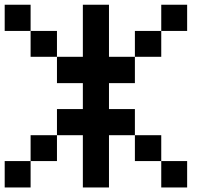

<svg xmlns="http://www.w3.org/2000/svg" viewBox="-20 -909 929 818"><path d="M0 -110.4Q0 -138.7 0 -222.7Q27.3 -222.7 110.4 -222.7Q110.4 -194.3 110.4 -110.4Q83 -110.4 0 -110.4ZM667 -110.4Q667 -138.7 667 -222.7Q694.3 -222.7 777.3 -222.7Q777.3 -194.3 777.3 -110.4Q750 -110.4 667 -110.4ZM110.4 -222.7Q110.4 -250 110.4 -333Q138.7 -333 222.7 -333Q222.7 -305.7 222.7 -222.7Q194.3 -222.7 110.4 -222.7ZM554.7 -222.7Q554.7 -250 554.7 -333Q583 -333 667 -333Q667 -305.7 667 -222.7Q638.7 -222.7 554.7 -222.7ZM110.4 -667Q110.4 -694.3 110.4 -777.3Q138.7 -777.3 222.7 -777.3Q222.7 -750 222.7 -667Q194.3 -667 110.4 -667ZM554.7 -667Q554.7 -694.3 554.7 -777.3Q583 -777.3 667 -777.3Q667 -750 667 -667Q638.7 -667 554.7 -667ZM0 -777.3Q0 -805.7 0 -888.7Q27.3 -888.7 110.4 -888.7Q110.4 -861.3 110.4 -777.3Q83 -777.3 0 -777.3ZM333 -110.4Q333 -166 333 -333Q305.7 -333 222.7 -333Q222.7 -360.4 222.7 -444.3Q250 -444.3 333 -444.3Q333 -471.7 333 -554.7Q305.7 -554.7 222.7 -554.7Q222.7 -583 222.7 -667Q250 -667 333 -667Q333 -721.7 333 -888.7Q360.4 -888.7 444.3 -888.7Q444.3 -833 444.3 -667Q471.7 -667 554.7 -667Q554.7 -638.7 554.7 -554.7Q527.3 -554.7 444.3 -554.7Q444.3 -527.3 444.3 -444.3Q471.7 -444.3 554.7 -444.3Q554.7 -417 554.7 -333Q527.3 -333 444.3 -333Q444.3 -277.3 444.3 -110.4Q417 -110.4 333 -110.4ZM667 -777.3Q667 -805.7 667 -888.7Q694.3 -888.7 777.3 -888.7Q777.3 -861.3 777.3 -777.3Q750 -777.3 667 -777.3Z"/></svg>

Font: Ingsat TST_CRD
Style: Regular
Weight: 300
Designer: Tofik Waleny
Version: 1.0